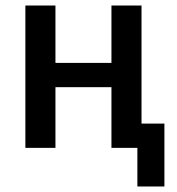

<svg xmlns="http://www.w3.org/2000/svg" viewBox="-20 -536 640 696"><path d="M72 -516H181V-308H384V-516H493V-88H576V140H478V0H384V-220H181V0H72Z"/></svg>

Font: IBM Plex Mono Medium
Style: Regular
Weight: 500
Monospace: yes
Designer: Mike Abbink, Paul van der Laan, Pieter van Rosmalen
Foundry: Bold Monday
Version: Version 2.3